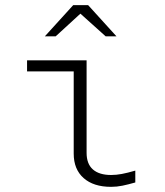

<svg xmlns="http://www.w3.org/2000/svg" viewBox="-20 -715 640 745"><path d="M411 10Q343 10 304.5 -24Q266 -58 266 -119V-438H85V-481H316V-122Q316 -79 340.5 -57.5Q365 -36 411 -36Q431 -36 452.5 -40Q474 -44 505 -53V-7Q477 1 455 5.5Q433 10 411 10ZM154 -574 264 -695H322L432 -574H390L292 -662L196 -574Z"/></svg>

Font: Red Hat Mono VF Light
Style: Regular
Weight: 300
Monospace: yes
Designer: Pentagram, MCKL
Foundry: Pentagram, MCKL
Version: Version 1.023